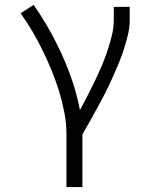

<svg xmlns="http://www.w3.org/2000/svg" viewBox="-20 -548 640 783"><path d="M251 215V0Q251 -45 242.5 -89Q234 -133 221 -175.5Q208 -218 191 -259.5Q174 -301 154.5 -341Q135 -381 112.5 -419.5Q90 -458 64 -494L117 -528Q151 -480 180 -428.5Q209 -377 233.5 -323Q258 -269 276.5 -213Q295 -157 306 -99Q322 -128 337 -157.5Q352 -187 366.5 -217Q381 -247 394 -277.5Q407 -308 417.5 -339Q428 -370 436 -402.5Q444 -435 444 -468V-520H509V-468Q509 -436 501.5 -405Q494 -374 484 -343.5Q474 -313 461.5 -283.5Q449 -254 436 -225Q423 -196 408.5 -167.5Q394 -139 378.5 -111Q363 -83 347.5 -55Q332 -27 316 0V215Z"/></svg>

Font: Iosevka Aile Light
Style: Regular
Weight: 300
Designer: Belleve Invis
Foundry: Belleve Invis
Version: Version 27.3.5; ttfautohint (v1.8.4)